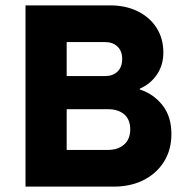

<svg xmlns="http://www.w3.org/2000/svg" viewBox="-20 -695 698 715"><path d="M75 0V-675H390Q447.5 -675 492.1 -653.3Q536.7 -631.7 562.5 -592.1Q588.3 -552.5 588.3 -499.2Q588.3 -452.5 564.2 -417.1Q540 -381.7 500.8 -365V-361.7Q550.8 -345.8 584.6 -303.8Q618.3 -261.7 618.3 -195.8Q618.3 -136.7 590.4 -92.5Q562.5 -48.3 514.2 -24.2Q465.8 0 403.3 0ZM228.3 -411.7H370.8Q400 -411.7 417.5 -428.3Q435 -445 435 -475Q435 -505 417.5 -521.7Q400 -538.3 370.8 -538.3H228.3ZM228.3 -136.7H381.7Q419.2 -136.7 442.1 -156.7Q465 -176.7 465 -213.3Q465 -250 442.5 -269.2Q420 -288.3 382.5 -288.3H228.3Z"/></svg>

Font: Funnel Sans ExtraBold
Style: Regular
Weight: 800
Version: Version 1.000; Beta; Release 5; Build 24; ttfautohint (v1.8.